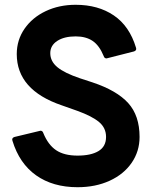

<svg xmlns="http://www.w3.org/2000/svg" viewBox="-20 -768 637 802"><path d="M32 -180Q31 -182 31 -185Q31 -193 41 -196L145 -221L149 -222Q158 -222 161 -212Q181 -163 214.5 -140.5Q248 -118 304 -118Q360 -118 391.5 -137Q423 -156 423 -196Q423 -234 393.5 -258.5Q364 -283 303 -305L238 -328Q50 -392 50 -542Q50 -601 82.5 -648Q115 -695 171 -721.5Q227 -748 296 -748Q390 -748 455.5 -703.5Q521 -659 548 -569Q549 -567 549 -564Q549 -556 539 -553L429 -525L425 -524Q416 -524 413 -534Q395 -578 367 -597Q339 -616 296 -616Q248 -616 219 -597Q190 -578 190 -546Q190 -512 219.5 -487.5Q249 -463 314 -441L366 -424Q468 -390 515.5 -337.5Q563 -285 563 -196Q563 -136 530 -88Q497 -40 438 -13Q379 14 304 14Q201 14 131 -35.5Q61 -85 32 -180Z"/></svg>

Font: LINE Seed Sans TH
Style: Bold
Weight: 700
Designer: Dalton Maag Ltd | Thai characters by Cadson Demak Co.,Ltd.
Foundry: Dalton Maag Ltd
Version: Version 1.002